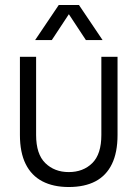

<svg xmlns="http://www.w3.org/2000/svg" viewBox="-20 -739 553 771"><path d="M256 12Q194 12 150 -11Q106 -34 83 -80.5Q60 -127 60 -197V-511H125V-197Q125 -120 162 -84Q199 -48 256 -48Q314 -48 350.5 -84Q387 -120 387 -197V-511H452V-197Q452 -127 429.5 -80.5Q407 -34 363.5 -11Q320 12 256 12ZM216 -719H297L392 -578H325L240 -707H273L188 -578H121Z"/></svg>

Font: TikTok Sans 24pt Light
Style: Regular
Weight: 300
Version: Version 4.000